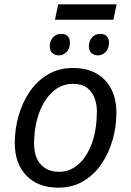

<svg xmlns="http://www.w3.org/2000/svg" viewBox="-20 -856 603 884"><path d="M248 8Q155 8 101.5 -47.5Q48 -103 48 -198Q48 -260 65 -321Q82 -382 115.5 -432Q149 -482 199.5 -512.5Q250 -543 316 -543Q410 -543 463 -487.5Q516 -432 516 -336Q516 -275 499 -214Q482 -153 448.5 -103Q415 -53 365 -22.5Q315 8 248 8ZM253 -65Q301 -65 340 -98.5Q379 -132 402.5 -195Q426 -258 426 -346Q426 -376 415.5 -404.5Q405 -433 381 -451.5Q357 -470 317 -470Q262 -470 221.5 -432.5Q181 -395 159 -332.5Q137 -270 137 -195Q137 -133 167.5 -99Q198 -65 253 -65ZM233 -765 248 -836H517L502 -765ZM252 -601Q233 -601 221 -612Q209 -623 209 -643Q209 -666 223 -683Q237 -700 262 -700Q283 -700 292.5 -689Q302 -678 302 -660Q302 -632 286.5 -616.5Q271 -601 252 -601ZM431 -601Q413 -601 401 -612Q389 -623 389 -643Q389 -666 403 -683Q417 -700 442 -700Q462 -700 472 -689Q482 -678 482 -660Q482 -632 466 -616.5Q450 -601 431 -601Z"/></svg>

Font: Manna Sans
Style: Italic
Weight: 400
Italic angle: -12°
Designer: Monotype Design Team
Foundry: Monotype Imaging Inc.
Version: Version 2.001.1; ttfautohint (v1.8.2)